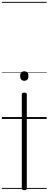

<svg xmlns="http://www.w3.org/2000/svg" viewBox="-20 -1287 525 2078"><path d="M243 771Q216 771 216 752V-266Q216 -275 222.5 -280Q229 -285 243 -285Q270 -285 270 -266V752Q270 762 263 766.5Q256 771 243 771ZM243 -413Q221 -413 209.5 -426Q198 -439 198 -464Q198 -490 209.5 -502.5Q221 -515 243 -515Q265 -515 276.5 -502.5Q288 -490 288 -464Q288 -439 276.5 -426Q265 -413 243 -413ZM0 747H485V757H0ZM0 -20H485V0H0ZM0 -505H485V-500H0ZM0 -1267H485V-1257H0Z"/></svg>

Font: Playwrite VN Guides
Style: Regular
Weight: 400
Designer: Veronika Burian, José Scaglione
Foundry: TypeTogether
Version: Version 1.003